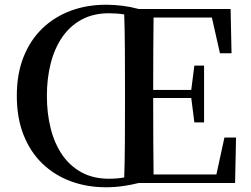

<svg xmlns="http://www.w3.org/2000/svg" viewBox="-20 -773 1059 811"><path d="M178 -368Q178 -295 194 -231Q210 -167 242.5 -119.5Q275 -72 324.5 -45Q374 -18 440 -18Q474 -18 505 -23.5Q536 -29 566 -40V0Q534 8 499 13Q464 18 428 18Q347 18 278.5 -7.5Q210 -33 159 -82Q108 -131 79.5 -203Q51 -275 51 -368Q51 -461 79.5 -532.5Q108 -604 159 -653Q210 -702 278.5 -727.5Q347 -753 428 -753Q463 -753 498 -748.5Q533 -744 566 -735V-696Q537 -707 505.5 -712Q474 -717 440 -717Q374 -717 324.5 -690Q275 -663 242.5 -615.5Q210 -568 194 -504.5Q178 -441 178 -368ZM504 0Q507 -85 507.5 -170.5Q508 -256 508 -342V-393Q508 -479 507.5 -564.5Q507 -650 504 -735H629Q628 -651 627.5 -564Q627 -477 627 -384V-359Q627 -261 627.5 -173.5Q628 -86 629 0ZM801 -256 787 -366V-387L801 -496H842V-256ZM567 -359V-393H811V-359ZM909 -548 875 -699H567V-735H954L958 -548ZM928 -192H977L973 0H567V-36H894Z"/></svg>

Font: Noto Serif TC SemiBold
Style: Regular
Weight: 600
Version: Version 2.002-H1;hotconv 1.1.0;makeotfexe 2.6.0